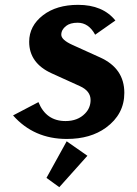

<svg xmlns="http://www.w3.org/2000/svg" viewBox="-20 -567 570 797"><path d="M257.3 9.8Q120.6 9.8 34.2 -87.9L139.6 -143.1Q171.4 -64.5 252 -64.5Q302.7 -64.5 333 -95.7Q356 -119.1 356 -151.9Q356 -189.5 311.5 -209.5L194.3 -262.7Q101.1 -305.2 101.1 -393.6Q101.1 -459.5 158.7 -503.9Q214.8 -546.9 304.2 -546.9Q406.7 -546.9 459 -481.9L375 -422.9Q348.1 -472.7 302.2 -472.7Q271.5 -472.7 253.9 -459Q234.4 -443.4 234.4 -422.9Q234.4 -401.4 281.2 -380.4L395.5 -328.6Q496.1 -283.2 496.1 -181.6Q496.1 -92.8 419.9 -37.1Q355.5 9.8 257.3 9.8ZM256.8 19.5 342.8 79.6 226.1 210 172.9 171.4Z"/></svg>

Font: Klaudia
Style: Bold
Weight: 700
Designer: Wojciech Kalinowski "wmk69" (wmk69@o2.pl)
Foundry: Wojciech Kalinowski "wmk69" (wmk69@o2.pl)
Version: Version 3.1.0; 2021-05-10